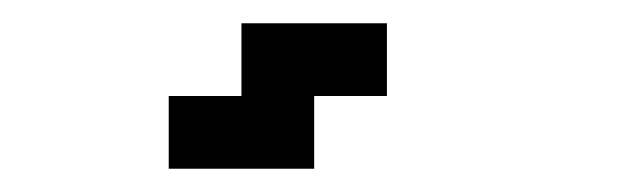

<svg xmlns="http://www.w3.org/2000/svg" viewBox="-20 -770 540 165"><path d="M125 -687.5H187.5V-750H312.5V-687.5H250V-625H125Z"/></svg>

Font: NeoDunggeunmo Pro
Style: Regular
Weight: 400
Version: Version 1.020